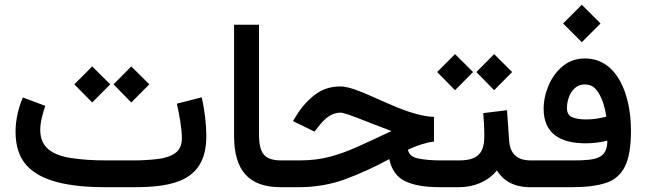

<svg xmlns="http://www.w3.org/2000/svg" viewBox="-20 -781 2697 801"><path d="M536.1 0C706.5 0 840.8 -27.8 840.8 -213.4C840.8 -259.8 834 -319.8 821.8 -375L717.8 -348.6C729 -299.3 738.8 -243.2 738.8 -203.6C738.8 -175.3 729 -154.8 710 -141.6C690.4 -128.4 665.5 -120.6 634.8 -117.2C604 -113.8 571.3 -111.8 537.1 -111.8H422.9C366.7 -111.8 318.4 -115.2 277.3 -121.6C194.8 -134.3 147.9 -168 147.9 -238.8C147.9 -271.5 158.7 -310.1 168.9 -339.4L75.2 -374.5C57.1 -331.5 44.9 -282.2 44.9 -231.4C44.9 -171.9 60.1 -125.5 90.3 -91.8C150.4 -24.9 265.1 0 422.9 0ZM453.6 -429.2 527.8 -353.5 603 -429.2 527.8 -503.9ZM290 -429.2 364.7 -353.5 439.9 -429.2 364.7 -503.9Z M956.5 -214.8C956.5 -68.8 1018.6 0 1151.9 0H1164.1V-111.8H1151.9C1118.7 -111.8 1095.2 -119.6 1081.5 -135.3C1067.4 -150.9 1060.5 -179.2 1060.5 -219.7V-677.7H956.5Z M1790.5 -293.5C1659.7 -296.9 1484.4 -420.4 1400.4 -420.4C1359.9 -420.4 1324.2 -409.2 1294.4 -386.2C1264.2 -363.3 1237.8 -334 1215.8 -297.9L1202.1 -275.9L1292 -231.9L1310.5 -255.4C1332.5 -284.2 1362.3 -311 1399.9 -311C1424.3 -311 1518.1 -269 1613.3 -234.4C1561 -209.5 1514.6 -188 1474.1 -169.9C1433.6 -151.4 1394.5 -137.2 1356 -127C1317.4 -116.7 1274.9 -111.8 1227.5 -111.8H1144.5V0H1226.1C1294.9 0 1359.9 -11.2 1419.9 -33.2C1480 -55.2 1541.5 -83.5 1604 -117.2C1613.3 -72.8 1635.3 -42 1669.9 -25.4C1704.6 -8.3 1753.4 0 1816.9 0H1845.7V-111.8H1818.8C1780.3 -111.8 1748.5 -114.7 1723.6 -120.1C1698.7 -125.5 1684.6 -137.7 1682.1 -156.7C1718.8 -173.8 1758.8 -187 1790.5 -190.4Z M1967.3 -480.5 2041.5 -404.8 2116.7 -480.5 2041.5 -555.2ZM1803.7 -480.5 1878.4 -404.8 1953.6 -480.5 1878.4 -555.2ZM1826.2 0H1894.5C1956.5 0 2015.6 -23.4 2052.7 -69.8C2080.6 -26.4 2124 0 2192.9 0H2204.1V-111.8H2193.8C2137.2 -111.8 2107.4 -139.6 2104 -195.8L2095.2 -321.3L1996.1 -309.1C1998.5 -278.3 2000.5 -247.6 2000.5 -212.9C2000.5 -141.1 1972.2 -111.8 1894.5 -111.8H1826.2Z M2329.1 -683.1 2407.2 -605 2485.4 -683.1 2407.2 -761.2ZM2184.6 -111.8V0H2364.3C2423.3 0 2470.7 -5.9 2507.3 -17.6C2543.5 -29.3 2569.8 -52.2 2586.9 -85.9C2604 -119.6 2612.3 -169.9 2612.3 -235.8C2612.3 -386.2 2555.2 -537.1 2420.4 -537.1C2384.3 -537.1 2353.5 -526.4 2327.6 -504.9C2301.8 -483.4 2282.2 -456.5 2268.6 -424.3C2254.9 -392.1 2248 -359.4 2248 -326.7C2248 -228.5 2311.5 -183.1 2423.3 -183.1C2454.6 -183.1 2484.9 -187 2513.7 -194.3C2513.7 -119.6 2468.3 -111.8 2370.1 -111.8ZM2426.3 -282.7C2401.4 -282.7 2381.8 -285.6 2367.2 -292C2352.5 -297.9 2345.2 -311 2345.2 -331.1C2345.2 -372.1 2367.7 -428.7 2419.4 -428.7C2439 -428.7 2454.6 -421.9 2466.8 -407.7C2490.7 -379.4 2503.9 -334 2509.3 -294.4C2481.9 -287.1 2454.1 -282.7 2426.3 -282.7Z"/></svg>

Font: Vazirmatn Medium
Style: Regular
Weight: 500
Designer: Saber Rastikerdar
Foundry: Saber Rastikerdar
Version: Version 33.003